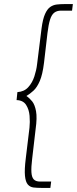

<svg xmlns="http://www.w3.org/2000/svg" viewBox="-20 -769 376 938"><path d="M278 -717Q258 -717 245 -707Q232 -697 224.5 -673Q217 -649 212 -608L195 -462Q188 -405 174.5 -373.5Q161 -342 143.5 -326Q126 -310 109 -300Q124 -290 137 -274Q150 -258 156 -226Q162 -194 154 -138L137 8Q132 48 133.5 72.5Q135 97 145 107.5Q155 118 176 118H230L226 149H182Q161 149 144 147Q127 145 116 132.5Q105 120 102 90Q99 60 106 4L124 -145Q127 -172 124.5 -203Q122 -234 107.5 -256.5Q93 -279 61 -280L65 -319Q98 -321 118 -343Q138 -365 148 -396Q158 -427 161 -454L183 -630Q189 -676 200 -700.5Q211 -725 225.5 -735Q240 -745 257.5 -747Q275 -749 293 -749H336L332 -717Z"/></svg>

Font: Josefin Sans ExtraLight
Style: Italic
Weight: 250
Italic angle: -7°
Designer: Santiago Orozco
Foundry: Typemade
Version: Version 2.000